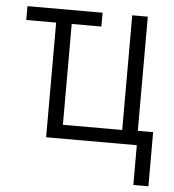

<svg xmlns="http://www.w3.org/2000/svg" viewBox="-50 -567 700 774"><g transform="rotate(5 300.0 -179.5)"><path d="M518 161V0H151V-464H30V-520H334V-464H214V-56H454V-520H517V-58H579V161Z"/></g></svg>

Font: Iosevka Light Extended
Style: Regular
Weight: 300
Width: 7
Monospace: yes
Designer: Belleve Invis
Foundry: Belleve Invis
Version: Version 32.5.0; ttfautohint (v1.8.4)